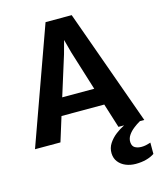

<svg xmlns="http://www.w3.org/2000/svg" viewBox="-144 -849 990 1199"><g transform="rotate(-15 351.0 -249.5)"><path d="M162.5 0H-2L267 -749.5H436L704.5 0H676.5Q654 12.5 634.5 28Q611 46 597 67Q583 88 584 111.5Q585.5 138 602.8 148Q620 158 645.5 158Q660 158 675 154.8Q690 151.5 704.5 146.5V219.5Q682 235 651 243.2Q620 251.5 583 251.5Q548.5 251.5 519.2 239.5Q490 227.5 472 204.5Q454 181.5 453 149Q452 114.5 470.5 86Q489 57.5 517.5 35.5Q545.5 14 574 0H537.5L488 -157.5H211.5ZM350 -612 326.5 -526 246 -269H453L373 -526Z"/></g></svg>

Font: Koeln Type Sans
Style: Bold
Weight: 700
Designer: Eben Sorkin
Foundry: Eben Sorkin
Version: Version 2.001